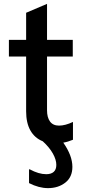

<svg xmlns="http://www.w3.org/2000/svg" viewBox="-20 -728 440 992"><path d="M357 -6Q331 5 307 9Q354 76 354 134Q354 187 317.5 215.5Q281 244 228 244Q181 244 130 218V147H134Q180 172 219 172Q244 172 257.5 160Q271 148 271 124Q271 97 253 65Q235 33 201 2Q159 -15 137 -54Q115 -93 115 -153V-436H26V-522H115V-662L223 -708V-522H356V-436H223V-158Q223 -121 238.5 -100Q254 -79 285 -79Q317 -79 357 -98Z"/></svg>

Font: Amiko SemiBold
Style: Regular
Weight: 600
Designer: Pablo Impallari, Rodrigo Fuenzalida, Andres Torresi
Foundry: Impallari Type
Version: Version 1.001; ttfautohint (v1.3)